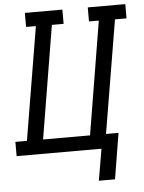

<svg xmlns="http://www.w3.org/2000/svg" viewBox="-70 -782 748 994"><g transform="rotate(-5 304.5 -285.5)"><path d="M487 164H403L431 0H-10V-74H50L148 -662H97V-735H292V-661H231L134 -74H378L475 -662H424V-735H619V-661H559L461 -74H526Z"/></g></svg>

Font: Iosevka Curly Slab Extended
Style: Italic
Weight: 400
Width: 7
Italic angle: -9°
Monospace: yes
Designer: Belleve Invis
Foundry: Belleve Invis
Version: Version 11.1.0; ttfautohint (v1.8.3)